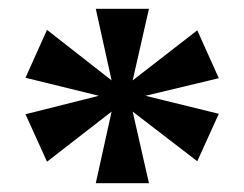

<svg xmlns="http://www.w3.org/2000/svg" viewBox="-20 -820 556 437"><path d="M198 -403H319L282 -566L429 -453L478 -561L311 -602L478 -642L429 -751L282 -637L319 -800H198L234 -637L87 -752L38 -643L205 -602L38 -560L87 -452L234 -566Z"/></svg>

Font: Noto Serif Malayalam ExtraBold
Style: Regular
Weight: 800
Designer: Indian type Foundry, Jelle Bosma, Monotype Design Team
Foundry: Monotype Imaging Inc.
Version: Version 2.104